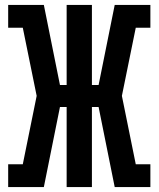

<svg xmlns="http://www.w3.org/2000/svg" viewBox="-20 -755 640 775"><path d="M13 0V-92H72L128 -368L72 -643H13V-735H157L222 -412H249V-735H351V-412H378L443 -735H587V-643H528L472 -368L528 -92H587V0H443L378 -323H351V0H249V-323H222L157 0Z"/></svg>

Font: Iosevka Curly Slab SmBdEx
Style: Regular
Weight: 600
Width: 7
Monospace: yes
Designer: Belleve Invis
Foundry: Belleve Invis
Version: Version 11.1.0; ttfautohint (v1.8.3)